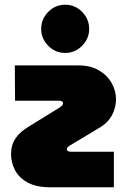

<svg xmlns="http://www.w3.org/2000/svg" viewBox="-20 -796 543 816"><path d="M194 0Q135 0 98 -20Q61 -40 44 -72.5Q27 -105 27 -141Q27 -180 46 -208Q65 -236 102 -258L235 -340Q248 -349 248 -357Q248 -368 230 -368H44L43 -518H314Q364 -518 399.5 -497.5Q435 -477 454 -444Q473 -411 473 -374Q473 -340 457 -308.5Q441 -277 409 -257L276 -177Q264 -170 264 -162Q264 -151 283 -151H464V0ZM257 -571Q215 -571 185 -601.5Q155 -632 155 -673Q155 -715 185 -745.5Q215 -776 257 -776Q299 -776 329 -745.5Q359 -715 359 -673Q359 -632 329 -601.5Q299 -571 257 -571Z"/></svg>

Font: MuseoModerno Black
Style: Regular
Weight: 900
Designer: Pablo Cosgaya, Héctor Gatti, Marcela Romero, and the Authors of The MuseoModerno Project.
Foundry: Omnibus-Type Team
Version: Version 1.001